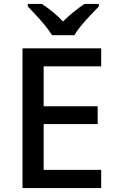

<svg xmlns="http://www.w3.org/2000/svg" viewBox="-20 -961 597 981"><path d="M497 0H95V-714H497V-622H203V-418H479V-327H203V-93H497ZM246 -781Q232 -804 210 -831Q188 -858 164 -883.5Q140 -909 122 -928V-941H194Q220 -924 248.5 -901Q277 -878 302 -851Q329 -878 357.5 -901Q386 -924 412 -941H485V-928Q467 -909 442.5 -883.5Q418 -858 395.5 -831Q373 -804 360 -781Z"/></svg>

Font: Noto Sans Tamil Medium
Style: Regular
Weight: 500
Designer: Jelle Bosma - Monotype Design Team
Foundry: Monotype Imaging Inc.
Version: Version 2.004; ttfautohint (v1.8.4.7-5d5b)